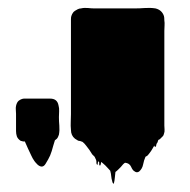

<svg xmlns="http://www.w3.org/2000/svg" viewBox="-20 -592 475 479"><path d="M264 -134Q263 -133 261.5 -135.5Q260 -138 260 -140Q258 -146 257.5 -152.5Q257 -159 255 -166Q256 -165 250.5 -171Q245 -177 243 -179Q241 -181 238 -183.5Q235 -186 235 -186L233 -188Q232 -187 231.5 -183Q231 -179 229 -179Q227 -180 227.5 -184Q228 -188 226 -189Q224 -190 224 -185Q224 -180 222 -181Q220 -184 220.5 -188Q221 -192 216 -201L210 -207Q206 -213 203 -218Q199 -223 195 -228.5Q191 -234 186 -238Q184 -239 180.5 -240Q177 -241 175 -241Q173 -242 171 -243.5Q169 -245 167 -246Q157 -254 157 -268Q156 -278 156.5 -288Q157 -298 157 -307V-544Q157 -549 158 -552Q160 -558 162 -560Q163 -562 164.5 -563Q166 -564 167 -565Q170 -567 174 -569Q178 -571 182 -571Q190 -573 199.5 -572Q209 -571 216 -571H315Q328 -571 341.5 -572Q355 -573 368 -571Q384 -567 389 -552Q390 -549 390 -541Q391 -535 390.5 -528.5Q390 -522 390 -515V-279Q390 -275 390.5 -269Q391 -263 389 -258Q388 -254 386.5 -252.5Q385 -251 383 -249Q382 -248 381 -247Q380 -246 379 -245Q379 -245 378.5 -244.5Q378 -244 377 -244Q377 -244 376.5 -243.5Q376 -243 375 -243Q374 -241 373.5 -238.5Q373 -236 371 -234Q370 -232 369.5 -228.5Q369 -225 367 -226Q365 -226 365 -229Q362 -224 359.5 -219.5Q357 -215 353 -210Q351 -207 347 -203Q346 -202 344 -202Q344 -201 343.5 -201Q343 -201 343 -201Q339 -192 337 -181.5Q335 -171 327 -164Q321 -160 315 -165Q311 -167 307 -176Q303 -185 292 -186Q290 -185 287 -182Q284 -178 281.5 -175.5Q279 -173 275 -169Q271 -165 268 -163Q267 -156 266.5 -149Q266 -142 264 -134ZM127 -300Q127 -290 128 -278.5Q129 -267 127 -256Q125 -249 121 -245Q121 -245 120.5 -245Q120 -245 120 -244Q119 -244 117 -242Q115 -236 113 -229Q111 -222 109 -215Q108 -212 107 -209.5Q106 -207 105 -204Q101 -195 93.5 -183Q86 -171 74 -181Q68 -187 66 -190Q61 -197 58 -204Q54 -212 50 -221Q46 -230 42 -239H37Q36 -240 34.5 -240Q33 -240 31 -241Q24 -246 22 -252Q20 -258 20 -265V-308Q20 -313 19.5 -318Q19 -323 20 -328Q22 -337 27 -341L32 -344Q37 -346 39.5 -346Q42 -346 46 -346H105Q123 -346 126 -329Q128 -322 127.5 -314.5Q127 -307 127 -300Z"/></svg>

Font: Rubik Wet Paint
Style: Regular
Weight: 400
Designer: Hubert and Fischer, NaN
Foundry: Hubert and Fischer, NaN
Version: Version 2.200